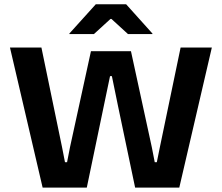

<svg xmlns="http://www.w3.org/2000/svg" viewBox="-20 -856 1012 876"><path d="M174.5 0 25.5 -639H169L263 -185L276.5 -116H286L299.5 -185L395 -622.5H577.5L672.5 -185L686 -116H695.5L709.5 -185L804 -639H946.5L798 0H596.5L518.5 -372L490.5 -508.5H482L453.5 -372L376 0ZM417 -836.5H555.5L675.5 -703V-700.5H564L488.5 -769.5H484L408.5 -700.5H296.5V-703Z"/></svg>

Font: AnekLatin_SemiExpandedSemiBold
Style: Regular
Weight: 600
Width: 6
Designer: Yesha Goshar
Foundry: Ek Type
Version: Version 1.003